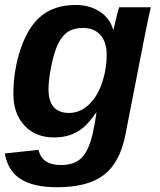

<svg xmlns="http://www.w3.org/2000/svg" viewBox="-23 -558 654 785"><path d="M210.4 207.5Q113.3 207.5 61 173.8Q8.8 140.1 -3.4 69.3L134.8 54.7Q147.9 116.7 226.6 116.7Q280.3 116.7 310.1 87.9Q339.8 59.1 356.4 -13.2Q366.2 -60.1 371.6 -98.1H370.6Q339.8 -54.7 316.7 -35.6Q293.5 -16.6 264.4 -6.3Q235.4 3.9 197.8 3.9Q122.1 3.9 76.9 -44.9Q31.7 -93.8 31.7 -173.8Q31.7 -272 62.7 -362.1Q93.8 -452.1 148.2 -494.9Q202.6 -537.6 286.1 -537.6Q343.8 -537.6 385.3 -510.3Q426.8 -482.9 439.9 -436H440.9Q443.8 -450.2 452.9 -487.3Q461.9 -524.4 464.4 -528.3H593.8L584.5 -487.8L569.8 -416.5L489.3 -4.9Q466.3 108.9 400.4 158.2Q334.5 207.5 210.4 207.5ZM413.1 -335Q413.1 -385.7 387.7 -414.8Q362.3 -443.8 316.4 -443.8Q279.3 -443.8 255.1 -428.2Q231 -412.6 214.1 -377.7Q197.3 -342.8 186.3 -285.9Q175.3 -229 175.3 -193.4Q175.3 -96.2 259.8 -96.2Q303.2 -96.2 338.9 -128.9Q374.5 -161.6 393.8 -218Q413.1 -274.4 413.1 -335Z"/></svg>

Font: Liberation Sans
Style: Bold Italic
Weight: 700
Italic angle: -12°
Designer: Steve Matteson
Foundry: Ascender Corporation
Version: Version 2.1.5